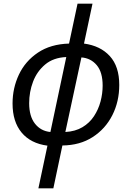

<svg xmlns="http://www.w3.org/2000/svg" viewBox="-20 -780 712 1040"><path d="M188 240 237 9Q146 -3 97 -62Q48 -121 48 -219Q48 -303 82.5 -376Q117 -449 185.5 -495Q254 -541 354 -544L400 -760H481L435 -544Q524 -532 575 -476Q626 -420 626 -320Q626 -230 588.5 -156Q551 -82 482 -37.5Q413 7 318 8L269 240ZM253 -65 339 -471Q269 -468 224.5 -430.5Q180 -393 159 -337.5Q138 -282 138 -221Q138 -150 169.5 -110Q201 -70 253 -65ZM334 -65Q388 -68 426.5 -91Q465 -114 489 -150.5Q513 -187 524.5 -230Q536 -273 536 -316Q536 -389 504 -427Q472 -465 421 -469Z"/></svg>

Font: Noto IKEA Latin
Style: Italic
Weight: 400
Italic angle: -12°
Designer: Monotype Design Team
Foundry: Monotype Imaging Inc.
Version: Version 1.0